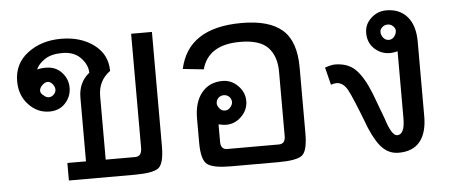

<svg xmlns="http://www.w3.org/2000/svg" viewBox="-41 -607 1605 682"><g transform="rotate(-5 761.5 -266.0)"><path d="M519.5 -109.4Q519.5 -46.9 500 -31.2Q480.5 -15.6 414.1 -15.6H179.7V-78.1H246.1V-304.7Q246.1 -359.4 285.2 -390.6Q285.2 -418 261.7 -443.4Q238.3 -468.8 195.3 -468.8Q156.2 -468.8 132.8 -453.1Q109.4 -437.5 101.6 -418Q113.3 -421.9 132.8 -421.9Q168 -421.9 189.5 -398.4Q210.9 -375 210.9 -343.8Q210.9 -312.5 189.5 -289.1Q168 -265.6 132.8 -265.6Q89.8 -265.6 58.6 -298.8Q27.3 -332 27.3 -382.8Q27.3 -445.3 76.2 -482.4Q125 -519.5 195.3 -519.5Q265.6 -519.5 312.5 -484.4Q359.4 -449.2 359.4 -390.6Q316.4 -359.4 316.4 -304.7V-78.1H421.9Q445.3 -78.1 445.3 -109.4V-515.6H519.5ZM117.2 -324.2Q125 -316.4 134.8 -316.4Q144.5 -316.4 152.3 -324.2Q160.2 -332 160.2 -341.8Q160.2 -351.6 152.3 -361.3Q144.5 -371.1 134.8 -371.1Q125 -371.1 115.2 -361.3Q105.5 -351.6 105.5 -341.8Q105.5 -332 117.2 -324.2Z M1031.2 -109.4Q1031.2 -46.9 1011.7 -31.2Q992.2 -15.6 925.8 -15.6H757.8Q695.3 -15.6 673.8 -31.2Q652.3 -46.9 652.3 -109.4V-195.3Q652.3 -253.9 679.7 -287.1Q707 -320.3 753.9 -320.3Q785.2 -320.3 808.6 -296.9Q832 -273.4 832 -242.2Q832 -210.9 808.6 -187.5Q785.2 -164.1 753.9 -164.1Q742.2 -164.1 726.6 -168V-105.5Q726.6 -78.1 750 -78.1H933.6Q957 -78.1 957 -105.5V-335.9Q957 -390.6 927.7 -421.9Q898.4 -453.1 828.1 -453.1Q714.8 -453.1 691.4 -367.2L617.2 -375Q648.4 -519.5 839.8 -519.5Q937.5 -519.5 984.4 -478.5Q1031.2 -437.5 1031.2 -343.8ZM781.2 -242.2Q781.2 -253.9 773.4 -261.7Q765.6 -269.5 753.9 -269.5Q742.2 -269.5 734.4 -261.7Q726.6 -253.9 726.6 -242.2Q726.6 -234.4 734.4 -224.6Q742.2 -214.8 753.9 -214.8Q765.6 -214.8 773.4 -224.6Q781.2 -234.4 781.2 -242.2Z M1457 -132.8Q1457 -74.2 1431.6 -43Q1406.2 -11.7 1355.5 -11.7Q1324.2 -11.7 1300.8 -33.2Q1277.3 -54.7 1253.9 -109.4Q1210.9 -222.7 1195.3 -250Q1179.7 -277.3 1156.2 -277.3Q1148.4 -277.3 1136.7 -273.4L1121.1 -335.9Q1144.5 -343.8 1156.2 -343.8Q1203.1 -343.8 1230.5 -316.4Q1257.8 -289.1 1281.2 -230.5L1316.4 -136.7Q1335.9 -74.2 1355.5 -74.2Q1382.8 -74.2 1382.8 -132.8V-371.1Q1367.2 -367.2 1355.5 -367.2Q1324.2 -367.2 1300.8 -388.7Q1277.3 -410.2 1277.3 -445.3Q1277.3 -476.6 1300.8 -498Q1324.2 -519.5 1355.5 -519.5Q1402.3 -519.5 1429.7 -488.3Q1457 -457 1457 -398.4ZM1382.8 -445.3Q1382.8 -453.1 1375 -460.9Q1367.2 -468.8 1355.5 -468.8Q1343.8 -468.8 1335.9 -460.9Q1328.1 -453.1 1328.1 -445.3Q1328.1 -433.6 1335.9 -423.8Q1343.8 -414.1 1355.5 -414.1Q1367.2 -414.1 1375 -423.8Q1382.8 -433.6 1382.8 -445.3Z"/></g></svg>

Font: 和音 by 宁静之雨，公众号njzyshare
Style: Regular
Weight: 400
Designer: Steve Matteson
Foundry: Ascender Corporation
Version: Version 6.00;June 8, 2018;FontCreator 11.0.0.2388 32-bit